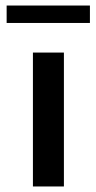

<svg xmlns="http://www.w3.org/2000/svg" viewBox="-20 -674 348 694"><path d="M211 0V-484H99V0ZM305 -591V-654H4V-591Z"/></svg>

Font: Gamestation Extended
Style: Regular
Weight: 400
Width: 7
Designer: Jonas Hecksher
Foundry: Jonas Hecksher, Playtypeª, e-types AS
Version: Version 1.003